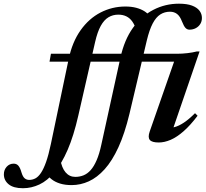

<svg xmlns="http://www.w3.org/2000/svg" viewBox="-208 -742 1088 1016"><path d="M155.5 -430Q174.5 -520 218.5 -582Q262.5 -644 324 -675.8Q385.5 -707.5 455.5 -707.5Q487 -707.5 512 -701Q537 -694.5 555.8 -682.8Q574.5 -671 585.5 -655L513 -583Q505 -610 492 -628.2Q479 -646.5 460.5 -655.5Q442 -664.5 418 -664.5Q389 -664.5 365.8 -650.5Q342.5 -636.5 325 -604.8Q307.5 -573 295.5 -520.5L206.5 -131Q182 -23 150 50.8Q118 124.5 80.2 169.5Q42.5 214.5 0.5 234.2Q-41.5 254 -86.5 254Q-137 254 -162.2 233.2Q-187.5 212.5 -187.5 180.5Q-187.5 157 -172.8 140.5Q-158 124 -135.5 124Q-120 124 -110.5 135.2Q-101 146.5 -94.5 170Q-87.5 193.5 -77.2 201.8Q-67 210 -53.5 210Q-36 210 -20.5 201.8Q-5 193.5 9 172.5Q23 151.5 36 114.8Q49 78 61 21ZM429.5 -438Q450 -531 495.2 -594.2Q540.5 -657.5 603.5 -690Q666.5 -722.5 739 -722.5Q781 -722.5 807.8 -712.5Q834.5 -702.5 847.5 -685.5Q860.5 -668.5 860.5 -647Q860.5 -629 851.8 -615Q843 -601 828 -593Q813 -585 794.5 -585Q782.5 -585 773.8 -594Q765 -603 754.5 -629.5Q744.5 -656 729 -668Q713.5 -680 691.5 -680Q663 -680 640.2 -665.5Q617.5 -651 600 -617.8Q582.5 -584.5 569 -528.5L477 -139.5Q452 -35.5 418.8 37Q385.5 109.5 345.8 153.5Q306 197.5 262 217.5Q218 237.5 171 237.5Q136 237.5 109.5 229.2Q83 221 64.5 206.2Q46 191.5 35 173L111 100.5Q118.5 146 139 170Q159.5 194 190.5 194Q213.5 194 234 185.8Q254.5 177.5 271.8 158.2Q289 139 303.2 106.2Q317.5 73.5 328 24.5ZM54 -415.5 61.5 -457.5H727.5Q756 -457.5 783.8 -460.8Q811.5 -464 832.5 -469.5H848L700 -38.5L673 -65.5Q693 -63.5 715.8 -69.5Q738.5 -75.5 765.2 -93.2Q792 -111 824 -143L837.5 -129.5Q799 -78.5 763.2 -47.2Q727.5 -16 694.8 -2Q662 12 632 12Q596 12 584.8 -1.5Q573.5 -15 584 -45.5L717.5 -428L757 -415.5Z"/></svg>

Font: Newsreader 36pt SemiBold
Style: Italic
Weight: 600
Italic angle: -17°
Designer: Hugues Gentile
Foundry: Production Type
Version: Version 1.003